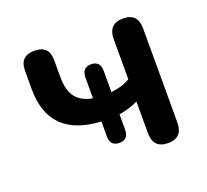

<svg xmlns="http://www.w3.org/2000/svg" viewBox="-94 -609 788 730"><g transform="rotate(-20 300.5 -244.0)"><path d="M470 8Q410 8 410 -54V-182Q392 -173 372 -167Q352 -161 333 -158V-96Q333 -56 296 -56Q259 -56 259 -96V-156Q52 -167 52 -362V-437Q52 -496 111 -496Q170 -496 170 -437V-369Q170 -313 192.5 -285Q215 -257 259 -250V-333Q259 -374 296 -374Q333 -374 333 -333V-248Q352 -250 372 -255.5Q392 -261 410 -272V-434Q410 -496 470 -496Q529 -496 529 -434V-54Q529 8 470 8Z"/></g></svg>

Font: Chiron GoRound TC M
Style: Regular
Weight: 500
Designer: Ryoko NISHIZUKA 西塚涼子 (kana, bopomofo & ideographs); Paul D. Hunt (Latin, Greek & Cyrillic); Sandoll Communications 산돌커뮤니
Foundry: Adobe
Version: Version 1.000;hotconv 1.1.1;makeotfexe 2.6.0